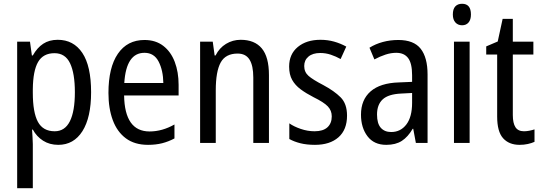

<svg xmlns="http://www.w3.org/2000/svg" viewBox="-20 -824 2871 1018"><path d="M286 -613Q370 -613 416.5 -543.5Q463 -474 463 -335Q463 -201 417 -128.5Q371 -56 289 -56Q243 -56 208.5 -78Q174 -100 154 -137H150Q151 -117 152.5 -96.5Q154 -76 154 -60V174H71V-603H139L149 -530H154Q177 -571 209 -592Q241 -613 286 -613ZM269 -542Q209 -542 182 -495.5Q155 -449 154 -351V-332Q154 -228 181 -178Q208 -128 270 -128Q324 -128 350.5 -181Q377 -234 377 -335Q377 -435 351.5 -488.5Q326 -542 269 -542Z M746 -612Q805 -612 845.5 -581Q886 -550 906.5 -496Q927 -442 927 -374V-318H638Q641 -127 773 -127Q840 -127 905 -164V-90Q873 -73 839.5 -64.5Q806 -56 765 -56Q694 -56 647.5 -90.5Q601 -125 578 -187Q555 -249 555 -331Q555 -466 605 -539Q655 -612 746 -612ZM746 -544Q649 -544 639 -384H846Q845 -451 821 -497.5Q797 -544 746 -544Z M1256 -613Q1330 -613 1368 -567.5Q1406 -522 1406 -426V-66H1323V-413Q1323 -476 1303 -508Q1283 -540 1240 -540Q1176 -540 1150 -492.5Q1124 -445 1124 -345V-66H1041V-603H1108L1118 -530H1123Q1143 -570 1178.5 -591.5Q1214 -613 1256 -613Z M1820 -211Q1820 -136 1774.5 -96Q1729 -56 1650 -56Q1606 -56 1572.5 -64.5Q1539 -73 1514 -87V-170Q1538 -153 1574.5 -140.5Q1611 -128 1648 -128Q1693 -128 1716 -149Q1739 -170 1739 -207Q1739 -238 1718 -260Q1697 -282 1642 -309Q1603 -329 1574 -350.5Q1545 -372 1529 -400.5Q1513 -429 1513 -471Q1513 -537 1559 -575Q1605 -613 1679 -613Q1717 -613 1751 -603.5Q1785 -594 1816 -577L1786 -511Q1761 -525 1734 -534Q1707 -543 1678 -543Q1638 -543 1615.5 -524Q1593 -505 1593 -474Q1593 -442 1615.5 -422Q1638 -402 1694 -373Q1752 -342 1786 -308Q1820 -274 1820 -211Z M2092 -612Q2174 -612 2210.5 -565.5Q2247 -519 2247 -429V-66H2185L2171 -141H2168Q2143 -98 2110.5 -77Q2078 -56 2028 -56Q1963 -56 1928.5 -101.5Q1894 -147 1894 -216Q1894 -295 1945 -339.5Q1996 -384 2095 -387L2165 -390V-425Q2165 -488 2144 -516Q2123 -544 2081 -544Q2053 -544 2024 -534.5Q1995 -525 1965 -509L1939 -571Q1971 -591 2010 -601.5Q2049 -612 2092 -612ZM2108 -328Q2039 -325 2009 -297Q1979 -269 1979 -217Q1979 -169 1999 -146.5Q2019 -124 2054 -124Q2104 -124 2134.5 -164Q2165 -204 2165 -279V-331Z M2430 -804Q2477 -804 2477 -747Q2477 -720 2464.5 -705Q2452 -690 2430 -690Q2408 -690 2394.5 -705Q2381 -720 2381 -747Q2381 -776 2394 -790Q2407 -804 2430 -804ZM2470 -603V-66H2387V-603Z M2758 -128Q2772 -128 2787 -131Q2802 -134 2814 -138V-72Q2799 -65 2778.5 -60.5Q2758 -56 2735 -56Q2679 -56 2647.5 -91Q2616 -126 2616 -206V-535H2558V-578L2619 -604L2645 -724H2699V-603H2808V-535H2699V-214Q2699 -171 2713 -149.5Q2727 -128 2758 -128Z"/></svg>

Font: Noto Sans Malayalam UI Condensed
Style: Regular
Weight: 400
Width: 3
Designer: Jelle Bosma - Monotype Design Team
Foundry: Monotype Imaging Inc.
Version: Version 2.104; ttfautohint (v1.8.4.7-5d5b)